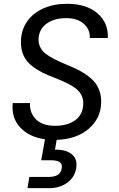

<svg xmlns="http://www.w3.org/2000/svg" viewBox="-20 -726 622 1006"><path d="M509.8 -184.1Q506.8 -103.5 443.4 -50Q379.9 3.4 276.9 6.8L268.1 58.1Q326.7 57.1 357.2 83Q387.7 108.9 378.9 157.2Q370.6 204.1 331.5 231.9Q292.5 259.8 238.8 259.8H124L133.8 201.2H231Q264.2 201.2 281.5 190.9Q298.8 180.7 303.2 157.2Q307.6 134.3 293.7 124Q279.8 113.8 247.1 113.8H195.8L215.8 3.9Q131.8 -8.3 85.2 -58.8Q38.6 -109.4 46.9 -186H137.2Q133.8 -137.2 167.2 -102.1Q200.7 -66.9 268.1 -66.9Q334 -66.9 373.5 -95.7Q413.1 -124.5 416 -176.8Q418 -203.6 407.7 -225.1Q397.5 -246.6 378.7 -261.2Q359.9 -275.9 335 -288.3Q310.1 -300.8 282.2 -311.8Q254.4 -322.8 226.6 -334.5Q198.7 -346.2 173.8 -361.8Q148.9 -377.4 129.6 -396.7Q110.4 -416 99.6 -444.8Q88.9 -473.6 89.8 -508.8Q90.3 -566.9 121.1 -612.1Q151.9 -657.2 206.5 -681.6Q261.2 -706.1 331.1 -706.1Q433.6 -706.1 491.2 -655.8Q548.8 -605.5 544.9 -526.9H450.2Q453.6 -568.4 420.7 -599.6Q387.7 -630.9 326.2 -630.9Q263.7 -630.9 224.4 -602.3Q185.1 -573.7 182.1 -523.9Q180.7 -498.5 191.2 -478Q201.7 -457.5 220.9 -443.1Q240.2 -428.7 265.4 -416Q290.5 -403.3 318.6 -391.6Q346.7 -379.9 374.5 -367.2Q402.3 -354.5 427.5 -337.6Q452.6 -320.8 471.7 -300.3Q490.7 -279.8 501.2 -250Q511.7 -220.2 509.8 -184.1Z"/></svg>

Font: SVN-Poppins
Style: Italic
Weight: 400
Italic angle: -10°
Designer: Ninad Kale (Devanagari), Jonny Pinhorn (Latin)
Foundry: Indian Type Foundry
Version: Version 3.002 2017